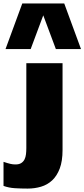

<svg xmlns="http://www.w3.org/2000/svg" viewBox="-61 -895 491 1118"><path d="M100.1 203.1Q61.5 203.1 25.9 200.9Q-9.8 198.7 -40.5 187.5V47.4Q-26.9 51.8 -17.3 54.7Q-7.8 57.6 0 59.3Q7.8 61 14.6 61.8Q21.5 62.5 29.8 62.5Q50.3 62.5 62.7 54.4Q75.2 46.4 81.8 33.2Q88.4 20 90.3 2.9Q92.3 -14.2 92.3 -32.7V-526.9H303.2V-21.5Q303.2 43 286.9 86.2Q270.5 129.4 242.7 155.3Q214.8 181.2 178 192.1Q141.1 203.1 100.1 203.1ZM264.2 -609.4 190.9 -805.7 117.7 -609.4H-28.8L68.8 -875H313L410.6 -609.4Z"/></svg>

Font: Candal
Style: Regular
Weight: 400
Designer: vernon adams
Foundry: vernon adams
Version: Version 1.000